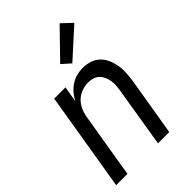

<svg xmlns="http://www.w3.org/2000/svg" viewBox="-226 -858 951 951"><g transform="rotate(-45 250.0 -382.5)"><path d="M8 0 94 -520H173L159 -438Q170 -458 184.5 -475Q199 -492 218 -504.5Q237 -517 258.5 -522.5Q280 -528 301 -528Q327 -528 351.5 -520Q376 -512 393.5 -494.5Q411 -477 420.5 -454Q430 -431 434 -405.5Q438 -380 436 -353.5Q434 -327 430 -301L380 0H301L352 -312Q355 -329 356.5 -346Q358 -363 355.5 -379.5Q353 -396 346.5 -411Q340 -426 329 -437Q318 -448 302.5 -453Q287 -458 270 -458Q247 -458 223.5 -449.5Q200 -441 182.5 -423.5Q165 -406 155.5 -383Q146 -360 143 -337L87 0ZM281 -580 236 -620 377 -765 430 -715Z"/></g></svg>

Font: Iosevka Fixed
Style: Italic
Weight: 400
Italic angle: -9°
Monospace: yes
Designer: Belleve Invis
Foundry: Belleve Invis
Version: Version 33.2.4